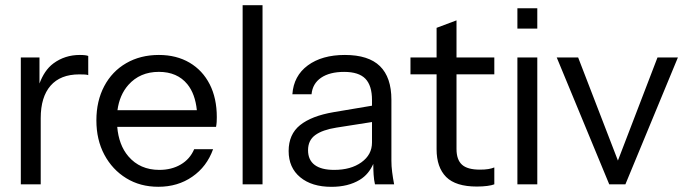

<svg xmlns="http://www.w3.org/2000/svg" viewBox="-20 -721 2672 747"><path d="M290.4 -507.2C251.7 -507.2 217.5 -496.2 187.8 -474.3C162.9 -455.8 145.8 -428.7 133.6 -396.1V-497.5H61V-3.9H138.4V-261.3C138.4 -316.2 151.2 -358.2 176.7 -387.6C202.2 -416.9 239.4 -431.6 288.5 -431.6C296.9 -431.6 304 -431.5 309.8 -431.1C315.6 -430.8 320.1 -430 323.3 -428.7V-503.3C317.5 -505.8 306.5 -507.2 290.4 -507.2Z M795.9 -393C777.5 -429.1 751.4 -457.2 717.5 -477.2C683.6 -497.1 643.8 -507.2 598 -507.2C550.2 -507.2 507.9 -496.5 471.2 -475.3C434.4 -454.1 405.8 -424.1 385.5 -385.7C365.2 -347.3 355 -303.1 355 -252.7C355 -202.4 365.3 -157.9 386 -119.1C406.6 -80.5 435 -49.9 471.2 -27.7C507.3 -5.4 548.9 5.7 596 5.7C646.4 5.7 690.4 -7.3 728.1 -33.5C765.9 -59.5 792.8 -95.3 809 -140.4H735.4C724.4 -114.6 707 -94.8 683.1 -80.9C659.3 -66.9 631.5 -60 599.9 -60C549.6 -60 509.4 -77.7 479.4 -112.8C454.1 -142.4 440.1 -181 436.1 -227.5H820.6C821.9 -234.6 822.7 -241 823 -246.8C823.3 -252.6 823.5 -258.8 823.5 -265.3C823.5 -314.3 814.3 -356.9 795.9 -393.1ZM437 -292.3C442.4 -331.8 456.5 -364.7 479.4 -390.6C509.4 -424.4 548.9 -441.4 598 -441.4C645.7 -441.4 682.7 -425.4 708.8 -393.5C729.4 -368.3 741.5 -334.4 745.9 -292.3Z M1001.4 -3.9V-700.8H924V-3.9Z M1505.7 -51.8C1503.7 -66.9 1502.8 -81.6 1502.8 -95.8V-333C1502.8 -391.1 1487.9 -434.6 1458.2 -463.7C1428.6 -492.6 1383.1 -507.2 1321.8 -507.2C1262.4 -507.2 1214.3 -493.6 1177.5 -466.5C1140.8 -439.4 1120.8 -401.9 1117.5 -354.2H1192.1C1194.6 -381.9 1207.1 -403.4 1229.3 -418.6C1251.6 -433.7 1281.4 -441.3 1318.9 -441.3C1356.9 -441.3 1384.5 -432.4 1401.6 -414.7C1418.7 -396.9 1427.3 -369.4 1427.3 -331.9V-309.8L1277.2 -284.5C1220.5 -274.8 1177.2 -258 1147.5 -234.2C1117.8 -210.3 1103 -176.7 1103 -133.5C1103 -90.3 1118 -56.2 1148 -31.4C1178 -6.5 1218.5 5.9 1269.5 5.9C1312.7 5.9 1349.4 -3.1 1379.4 -21.2C1404.4 -36.2 1420.9 -57.8 1432.3 -83.2C1432.4 -67.1 1432.8 -52.7 1433.6 -41.5C1434.5 -27.3 1436.3 -14.8 1438.9 -3.8H1513.4C1510.2 -20.6 1507.6 -36.5 1505.7 -51.7ZM1427.3 -166.5C1427.3 -134.9 1413.6 -109.2 1386.1 -89.5C1358.7 -69.8 1323.4 -60 1280.1 -60C1246.6 -60 1221.3 -66.5 1204.2 -79.4C1187.1 -92.3 1178.5 -111.3 1178.5 -136.5C1178.5 -162.3 1187.9 -182 1206.6 -195.5C1225.3 -209.1 1252.7 -218.8 1288.9 -224.5L1427.3 -246.2Z M1903.2 -431.7V-497.5H1756.1V-641.8L1678.6 -612.7V-497.5H1577V-431.7H1678.6V-140.4C1678.6 -93.2 1691.1 -57.4 1715.9 -32.4C1740.8 -7.6 1780.6 4.8 1835.5 4.8C1850.3 4.8 1863.7 3.9 1875.6 2.4C1887.6 0.9 1896.8 -1.3 1903.2 -3.9V-69.6C1897.4 -67.1 1889.8 -64.9 1880.5 -63.3C1871.1 -61.7 1860 -61 1847.1 -61C1814.8 -61 1791.6 -67.4 1777.4 -80.3C1763.2 -93.2 1756.1 -113.5 1756.1 -141.3V-431.7Z M2070.4 -3.9V-497.5H1993V-3.9ZM2070.4 -609.8V-688.9H1993V-609.8Z M2538.1 -497.5 2384.1 -96.3 2229.3 -497.5H2146L2350.3 -3.9H2413.2L2617.5 -497.5Z"/></svg>

Font: Diatome
Style: Regular
Weight: 400
Designer: 15.100.17
Foundry: 15.100.17
Version: Version 1.008;Fontself Maker 3.5.8